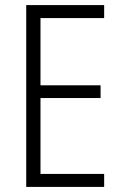

<svg xmlns="http://www.w3.org/2000/svg" viewBox="-20 -734 480 754"><path d="M389 0H83V-714H389V-663H139V-399H375V-349H139V-51H389Z"/></svg>

Font: Noto Sans Georgian Condensed Light
Style: Regular
Weight: 300
Width: 3
Designer: Monotype Design Team, Akaki Razmadze
Foundry: Google LLC
Version: Version 2.005; ttfautohint (v1.8.4.7-5d5b)